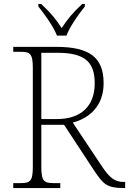

<svg xmlns="http://www.w3.org/2000/svg" viewBox="-20 -951 653 971"><path d="M268 -771H316C333 -816 378 -880 409 -918V-931H396C348 -887 322 -855 292 -809C262 -855 236 -887 188 -931H174V-918C205 -880 251 -816 268 -771ZM47 0H285V-25H251C202 -25 189 -35 189 -108V-320H304L455 -90C502 -20 519 0 607 0H613V-31H604C561 -31 535 -51 496 -109L348 -331C434 -354 504 -416 504 -530C504 -661 433 -714 264 -714H47V-689H84C133 -689 146 -679 146 -606V-108C146 -35 133 -25 84 -25H47ZM269 -349H189V-684H272C417 -684 459 -630 459 -529C459 -415 390 -349 269 -349Z"/></svg>

Font: Noto Serif Gurmukhi ExtraLight
Style: Regular
Weight: 200
Designer: Vaibhav Singh and the Monotype Design Team
Foundry: Monotype Imaging Inc.
Version: Version 2.004